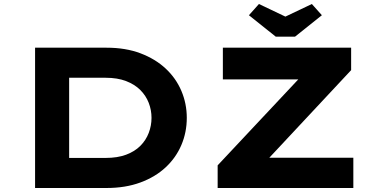

<svg xmlns="http://www.w3.org/2000/svg" viewBox="-20 -938 1877 958"><path d="M155 0V-700H512Q607 -700 681 -672Q755 -644 806.5 -596Q858 -548 885 -484.5Q912 -421 912 -350Q912 -278 885 -214.5Q858 -151 806.5 -103Q755 -55 680.5 -27.5Q606 0 512 0ZM325 -116 302 -150H507Q566 -150 609 -166Q652 -182 680 -210Q708 -238 722 -274.5Q736 -311 736 -350Q736 -389 722 -425Q708 -461 680 -489Q652 -517 609 -533.5Q566 -550 507 -550H299L325 -582ZM1066 0V-113L1535 -613L1613 -542H1092V-700H1732V-588L1264 -87L1186 -151H1743V0ZM1356 -755 1222 -862 1272 -918 1419 -848H1389L1536 -918L1586 -862L1452 -755Z"/></svg>

Font: Lexend Tera
Style: Bold
Weight: 700
Designer: Bonnie Shaver-Troup, Thomas Jockin
Foundry: Lexend
Version: Version 1.007